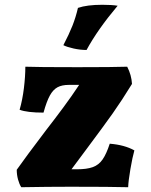

<svg xmlns="http://www.w3.org/2000/svg" viewBox="-20 -781 632 803"><path d="M542 -152Q534 -124 525.5 -74.5Q517 -25 516 2Q444 0 275 0Q183 0 69 2Q61 -10 55.5 -30Q50 -50 50 -71Q85 -121 173 -237Q208 -282 244 -330.5Q280 -379 311 -426H268Q239 -426 220.5 -416Q202 -406 188.5 -381.5Q175 -357 162 -310Q93 -310 62 -322Q74 -363 80 -412.5Q86 -462 86 -502Q133 -500 304 -500Q456 -500 512 -502Q530 -467 532 -430Q489 -360 451.5 -307Q414 -254 343 -159L279 -73H302Q343 -73 368 -82Q393 -91 409 -114Q425 -137 439 -180Q501 -175 542 -152ZM245 -592Q269 -638 283 -673.5Q297 -709 306 -748Q344 -761 408 -761Q448 -761 472 -757Q388 -657 342 -572Q316 -572 288.5 -578Q261 -584 245 -592Z"/></svg>

Font: Vollkorn SC Black
Style: Regular
Weight: 900
Designer: Friedrich Althausen
Foundry: Friedrich Althausen
Version: Version 4.015